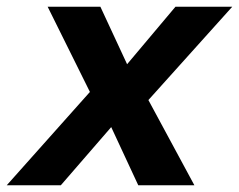

<svg xmlns="http://www.w3.org/2000/svg" viewBox="-72 -548 707 568"><path d="M615 -528 367 -252 503 0H337L257 -172L108 0H-52L194 -276L69 -528H225L304 -358L447 -528Z"/></svg>

Font: Nacelle Bold
Style: Italic
Weight: 700
Italic angle: -12°
Designer: Sora Sagano
Foundry: Sora Sagano
Version: Version 1.000;FEAKit 1.0